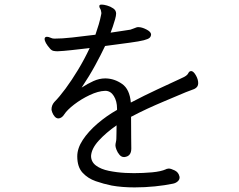

<svg xmlns="http://www.w3.org/2000/svg" viewBox="-20 -788 1040 835"><path d="M788 -387Q736 -365 695.5 -348Q655 -331 620.5 -315Q586 -299 550 -280Q550 -231 550.5 -191Q551 -151 551 -142Q551 -108 521 -105H519Q508 -105 499.5 -115Q491 -125 486.5 -137Q482 -149 482 -155Q482 -162 484 -170Q486 -178 486 -186Q486 -191 486.5 -207Q487 -223 487 -243Q441 -211 409.5 -176.5Q378 -142 376 -110Q376 -84 397.5 -68Q419 -52 453.5 -45Q488 -38 525 -36Q534 -36 543.5 -35.5Q553 -35 563 -35Q602 -35 641 -38.5Q680 -42 702 -52Q705 -54 708 -54Q711 -54 714 -55Q723 -55 739.5 -47Q756 -39 760 -22Q761 -20 761 -16Q761 -6 752 1.5Q743 9 731 11Q698 18 654 22.5Q610 27 565 27Q539 27 513.5 25Q488 23 466 19Q431 12 396.5 0Q362 -12 339 -37Q316 -62 316 -108Q316 -143 340 -179.5Q364 -216 403.5 -250Q443 -284 489 -310V-316Q489 -348 475 -370.5Q461 -393 438 -393H437Q407 -392 370 -374.5Q333 -357 302.5 -333.5Q272 -310 259 -290Q255 -283 248 -278Q241 -273 234 -273Q225 -273 218 -281Q211 -289 207.5 -298.5Q204 -308 204 -312Q204 -330 216 -344Q238 -366 265 -402.5Q292 -439 319.5 -484.5Q347 -530 370 -579Q327 -574 291 -570Q255 -566 230 -565Q222 -565 213.5 -566.5Q205 -568 198 -576Q174 -603 174 -619Q174 -623 177 -626Q181 -628 184 -628Q191 -628 199.5 -624Q208 -620 216 -620Q250 -620 294.5 -625Q339 -630 395 -637Q403 -660 409.5 -682Q416 -704 420 -725Q420 -727 420.5 -728.5Q421 -730 421 -731Q421 -734 419 -742Q418 -747 415 -751.5Q412 -756 412 -760Q412 -764 413.5 -766Q415 -768 423 -768Q431 -768 445.5 -764Q460 -760 472.5 -751.5Q485 -743 485 -729Q485 -720 480.5 -704Q476 -688 470.5 -672Q465 -656 461 -646Q491 -651 514.5 -654Q538 -657 547 -659Q553 -661 559.5 -663.5Q566 -666 574 -669Q576 -670 582 -670Q597 -670 616.5 -660Q636 -650 637 -639Q637 -630 631 -624Q625 -618 605.5 -613Q586 -608 545.5 -602.5Q505 -597 437 -588Q419 -550 394 -504Q369 -458 335 -407Q361 -424 386.5 -435.5Q412 -447 437 -447H440Q478 -446 511 -423Q544 -400 549 -342Q608 -373 664 -399Q720 -425 761 -444Q772 -449 781 -453.5Q790 -458 796 -465Q798 -468 800.5 -472.5Q803 -477 807 -478Q809 -479 811 -479Q821 -479 831.5 -461Q842 -443 842 -426Q842 -409 825 -401Z"/></svg>

Font: Klee One SemiBold
Style: Regular
Weight: 600
Designer: Fontworks Inc.
Foundry: Fontworks Inc.
Version: Version 1.00;January 12, 2022;FontCreator 13.0.0.2683 64-bit